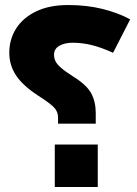

<svg xmlns="http://www.w3.org/2000/svg" viewBox="-20 -744 545 764"><path d="M211 -277Q211 -300 194.5 -317Q178 -334 134 -362Q72 -402 44.5 -443Q17 -484 17 -534Q17 -588 44.5 -631Q72 -674 124.5 -699Q177 -724 251 -724Q325 -724 387.5 -708.5Q450 -693 498 -667L430 -534Q381 -556 343.5 -565Q306 -574 269 -574Q238 -574 216.5 -562Q195 -550 195 -526Q195 -513 200.5 -501Q206 -489 222.5 -474.5Q239 -460 272 -439Q325 -406 343 -372.5Q361 -339 361 -294V-252H211ZM198 -169H369V0H198Z"/></svg>

Font: Noto Sans Syriac Eastern Black
Style: Regular
Weight: 900
Designer: Patrick Giasson and the Monotype Design Team
Foundry: Monotype Imaging Inc.
Version: Version 3.001; ttfautohint (v1.8.4.7-5d5b)